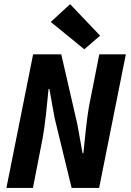

<svg xmlns="http://www.w3.org/2000/svg" viewBox="-20 -917 640 937"><path d="M11.3 0H140.8L188.2 -243.5C200.2 -306.5 210.2 -411.9 217 -483H221L246.5 -341.2L329.5 0H463.8L594.1 -651.7H464.5L414.7 -399.8C405.2 -350.6 393.5 -237.6 386.9 -169H382.9L357.5 -310.5L279 -651.7H141.6L11.3 0ZM391.6 -676.4 468.5 -743 322 -896.7 227.8 -809.9 391.6 -676.4Z"/></svg>

Font: Source Code Variable
Style: Italic
Weight: 400
Italic angle: -11°
Monospace: yes
Designer: Paul D. Hunt, Teo Tuominen
Foundry: Adobe Systems Incorporated
Version: Version 1.005;PS 1.0;hotconv 16.6.54;makeotf.lib2.5.65590